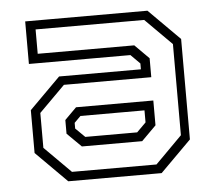

<svg xmlns="http://www.w3.org/2000/svg" viewBox="-44 -588 714 636"><g transform="rotate(-5 313.0 -270.0)"><path d="M158 0 55 -103V-245.5L158 -348.5H430V-368L399.5 -398.5H62V-540H468.5L571.5 -437V-103L468.5 0ZM213 -111 166 -157.5V-203L205 -242H462V-159.5L413.5 -111ZM173 -30H454L543 -119.5V-422.5L455 -510.5H94V-429.5H415L462 -382.5V-319.5H171.5L85.5 -233.5V-117.5ZM227 -141.5H399.5L430 -172V-212H217L196 -191V-172Z"/></g></svg>

Font: Tourney Light
Style: Regular
Weight: 300
Version: Version 1.015